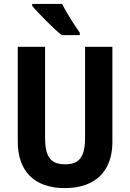

<svg xmlns="http://www.w3.org/2000/svg" viewBox="-20 -1047 667 984"><path d="M298 -1027H145V-1017C174 -981 256 -899 296 -867H389V-879C365 -913 319 -984 298 -1027ZM556 -319V-807H416V-342C416 -239 384 -205 314 -205C246 -205 211 -235 211 -341V-807H71V-321C71 -170 156 -83 312 -83C473 -83 556 -174 556 -319Z"/></svg>

Font: Noto Sans Kannada UI Condensed
Style: Bold
Weight: 700
Width: 3
Designer: Jelle Bosma - Monotype Design Team
Foundry: Monotype Imaging Inc.
Version: Version 2.005